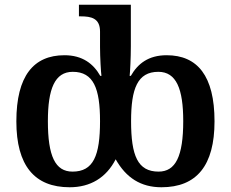

<svg xmlns="http://www.w3.org/2000/svg" viewBox="-20 -780 974 810"><path d="M274 10C361 10 428 -30 468 -108C512 -30 574 10 661 10C810 10 885 -82 885 -268C885 -460 813 -547 683 -547C606 -547 561 -511 532 -460H527C529 -478 532 -536 532 -585V-760H313V-711H321C365 -711 402 -703 402 -647V-582C402 -536 406 -473 408 -460H403C374 -511 328 -547 252 -547C122 -547 49 -460 49 -268C49 -82 125 10 274 10ZM286 -56C213 -56 182 -121 182 -269C182 -405 211 -477 287 -477C375 -477 402 -406 402 -269C402 -123 374 -56 286 -56ZM649 -56C561 -56 533 -123 533 -269C533 -406 560 -477 648 -477C724 -477 753 -405 753 -269C753 -121 721 -56 649 -56Z"/></svg>

Font: Noto Serif Semi
Style: Regular
Weight: 600
Designer: Monotype Design Team
Foundry: Monotype Imaging Inc.
Version: Version 1.002